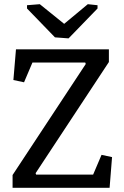

<svg xmlns="http://www.w3.org/2000/svg" viewBox="-20 -896 592 916"><path d="M499.5 -660.6V-600.1L149.9 -69.8L152.3 -63H424.3L464.4 -157.2L514.6 -146.5L502.9 0H40V-61L389.2 -590.8L386.7 -597.7H134.8L94.7 -503.4L43.9 -514.2L56.2 -660.6ZM108.9 -871.1 169.9 -876 286.1 -782.2 398.9 -876 445.3 -871.1V-855.5L307.1 -712.9L242.2 -717.8L108.9 -855.5Z"/></svg>

Font: NoticiaText-Regular
Style: Regular
Weight: 400
Designer: JM Sole
Foundry: JM Sole
Version: Version 1.003